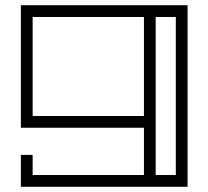

<svg xmlns="http://www.w3.org/2000/svg" viewBox="-20 -489 798 735"><path d="M698 226H60V104H105V181H531V0H60V-469H698ZM531 -424H105V-45H531ZM653 -424H576V181H653Z"/></svg>

Font: Geostar
Style: Regular
Weight: 400
Designer: Joe Prince
Foundry: Joe Prince
Version: Version 1.002